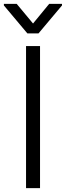

<svg xmlns="http://www.w3.org/2000/svg" viewBox="-40 -966 339 988"><path d="M94 2V-729H166V2ZM213 -946H279V-938L158 -794H101L-20 -938V-946H46L130 -845Z"/></svg>

Font: Sinter Normal
Style: Regular
Weight: 350
Foundry: Adobe & rsms
Version: Version 1.000